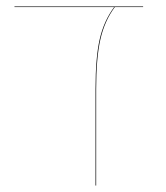

<svg xmlns="http://www.w3.org/2000/svg" viewBox="-20 -577 515 597"><path d="M425 -555H337Q305 -512 292 -454Q279 -396 279 -300V0H277V-300Q277 -398 290 -455Q303 -512 335 -555H25V-557H425Z"/></svg>

Font: FiraGO Two
Style: Regular
Weight: 100
Designer: bBox Type
Foundry: bBox Type GmbH
Version: Version 1.001